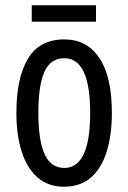

<svg xmlns="http://www.w3.org/2000/svg" viewBox="-20 -696 485 726"><path d="M403 -269Q403 -186 383.5 -123Q364 -60 324 -25Q284 10 221 10Q162 10 122 -25Q82 -60 62 -122.5Q42 -185 42 -269Q42 -402 86 -474.5Q130 -547 223 -547Q309 -547 356 -476.5Q403 -406 403 -269ZM125 -269Q125 -166 148.5 -113.5Q172 -61 223 -61Q321 -61 321 -269Q321 -476 223 -476Q171 -476 148 -424.5Q125 -373 125 -269ZM343 -676V-614H100V-676Z"/></svg>

Font: Noto Sans Sinhala UI ExtraCondensed
Style: Regular
Weight: 400
Width: 2
Designer: Jelle Bosma - Monotype Design Team
Foundry: Monotype Imaging Inc.
Version: Version 2.006; ttfautohint (v1.8.4.7-5d5b)